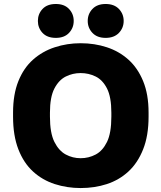

<svg xmlns="http://www.w3.org/2000/svg" viewBox="-20 -930 810 963"><path d="M384.5 13.2Q316.5 13.2 254.7 -6.7Q192.8 -26.7 145.8 -69.6Q98.7 -112.5 72.1 -181.1Q45.5 -249.6 45.5 -344.9V-365.2Q45.5 -456.7 72.1 -522.9Q98.7 -589.2 145.8 -630.9Q192.8 -672.7 254.7 -692.9Q316.5 -713.2 384.5 -713.2Q454.5 -713.2 516 -692.9Q577.5 -672.7 624.1 -630.9Q670.8 -589.2 698 -522.9Q725.2 -456.7 725.2 -365.2V-344.9Q725.2 -249.6 697.9 -181.1Q670.7 -112.5 623.9 -69.6Q577.2 -26.7 515.8 -6.7Q454.5 13.2 384.5 13.2ZM384.4 -136.5Q424.9 -136.5 459.9 -155Q494.8 -173.5 516.7 -218.1Q538.5 -262.7 538.5 -345.1V-364.8Q538.5 -443.3 516.7 -486.2Q494.8 -529 459.9 -546.2Q424.9 -563.5 384.4 -563.5Q344.6 -563.5 310 -546.2Q275.3 -529 252.9 -486.2Q230.5 -443.3 230.5 -364.8V-345.1Q230.5 -262.7 252.9 -218.1Q275.3 -173.5 310 -155Q344.6 -136.5 384.4 -136.5ZM260.2 -740Q216.7 -740 193.3 -765Q170 -790 170 -825Q170 -860 193.3 -885Q216.7 -910 260.2 -910Q302.7 -910 326.2 -885Q349.7 -860 349.7 -825Q349.7 -790 326.2 -765Q302.7 -740 260.2 -740ZM509.9 -740Q467.3 -740 443.7 -765Q420 -790 420 -825Q420 -860 443.6 -885Q467.2 -910 509.9 -910Q552.7 -910 576.5 -885Q600.3 -860 600.3 -825Q600.3 -790 576.4 -765Q552.4 -740 509.9 -740Z"/></svg>

Font: Golos Text
Style: Regular
Weight: 400
Designer: A.Korolkova, Vitaly Kuzmin
Foundry: ParaType Ltd
Version: Version 2.004